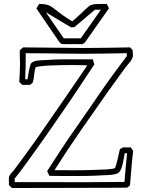

<svg xmlns="http://www.w3.org/2000/svg" viewBox="-20 -938 722 973"><path d="M178.2 -918Q196.8 -918 208.5 -916Q220.2 -914.1 229.5 -909.9Q238.8 -905.8 247.8 -898.9Q256.8 -892.1 269.5 -882.3Q282.2 -872.6 300.3 -859.4Q318.4 -846.2 346.2 -829.6Q371.1 -851.1 386.7 -865.7Q402.3 -880.4 412.4 -890.1Q422.4 -899.9 429.4 -905.5Q436.5 -911.1 445.1 -913.8Q453.6 -916.5 465.3 -917.2Q477.1 -918 496.6 -918H521.5Q523.9 -912.6 526.6 -907Q529.3 -901.4 532.2 -896Q501.5 -852.1 470.9 -808.8Q440.4 -765.6 409.7 -721.7Q406.7 -719.7 403.6 -718Q400.4 -716.3 397.5 -714.4H295.9Q293 -715.8 289.8 -717.3Q286.6 -718.8 283.7 -720.7Q253.4 -764.6 223.9 -807.9Q194.3 -851.1 164.6 -895ZM189.5 -909.7Q217.8 -868.2 246.1 -826.7Q274.4 -785.2 303.2 -743.7H389.2Q415 -780.3 440.4 -816.2Q465.8 -852.1 491.2 -888.7H460.9Q434.6 -866.7 408.9 -844.5Q383.3 -822.3 356.9 -800.3Q352.5 -800.3 348.1 -800Q343.8 -799.8 339.4 -799.8Q302.2 -821.8 265.4 -844Q228.5 -866.2 191.4 -888.7H176.8ZM25.4 -0.5Q25.4 -7.3 25.1 -13.7Q24.9 -20 24.9 -26.9Q24.9 -30.3 24.9 -33.2Q24.9 -36.1 25.4 -39.6Q25.9 -43.9 29.1 -49.3Q32.2 -54.7 36.4 -59.8Q40.5 -64.9 44.9 -69.3Q49.3 -73.7 51.3 -76.7Q54.2 -80.6 61.3 -90.1Q68.4 -99.6 77.6 -112.1Q86.9 -124.5 97.2 -138.7Q107.4 -152.8 116.7 -165.5Q126 -178.2 132.8 -187.7Q139.6 -197.3 142.6 -201.2Q147.9 -208.5 162.8 -229.7Q177.7 -251 198.5 -281Q219.2 -311 243.9 -346.7Q268.6 -382.3 293.5 -418.5Q318.4 -454.6 341.6 -488.3Q364.7 -522 382.8 -548.3Q400.9 -574.7 411.6 -590.6Q422.4 -606.4 422.4 -606.9L359.9 -608.4Q325.7 -608.4 293.7 -607.9Q261.7 -607.4 234.6 -606.2Q207.5 -605 187 -602.5Q166.5 -600.1 155.8 -596.2Q159.7 -598.1 161.1 -599.1Q154.8 -580.1 153.1 -559.3Q151.4 -538.6 146 -519.5Q142.6 -516.6 139.4 -513.7Q136.2 -510.7 132.3 -507.8H92.8L77.6 -522.9Q78.6 -546.4 80.1 -569.1Q81.5 -591.8 81.5 -615.2Q81.5 -629.4 80.6 -645Q79.6 -660.6 80.6 -683.6Q84.5 -687.5 88.6 -690.7Q92.8 -693.8 97.2 -697.8Q104.5 -697.8 128.7 -697.5Q152.8 -697.3 184.8 -697Q216.8 -696.8 252.4 -696.3Q288.1 -695.8 319.1 -695.6Q350.1 -695.3 371.6 -695.1Q393.1 -694.8 397 -694.8Q458 -694.8 518.1 -695.8Q578.1 -696.8 639.2 -697.8Q645 -690.9 651.9 -685.1Q651.9 -678.2 652.8 -671.6Q653.8 -665 653.8 -658.2Q653.8 -649.9 649.7 -641.6Q645.5 -633.3 639.6 -625.2Q633.8 -617.2 627 -609.6Q620.1 -602.1 614.7 -594.7Q612.3 -591.3 605.2 -581.5Q598.1 -571.8 589.1 -559.3Q580.1 -546.9 570.1 -533Q560.1 -519 551 -506.6Q542 -494.1 535.2 -484.6Q528.3 -475.1 525.4 -471.2Q456.1 -373 388.2 -275.1Q320.3 -177.2 256.3 -75.7Q279.8 -75.7 303.2 -75.4Q326.7 -75.2 350.1 -75.2Q381.3 -75.2 412.1 -75.7Q442.9 -76.2 473.6 -77.6Q480.5 -78.1 493.2 -78.4Q505.9 -78.6 519.3 -79.3Q532.7 -80.1 544.9 -81.8Q557.1 -83.5 563 -86.4Q571.8 -109.9 576.7 -133.8Q581.5 -157.7 587.4 -181.6Q594.7 -185.5 603 -190.9H642.6Q645.5 -186.5 648.7 -182.1Q651.9 -177.7 654.8 -173.3Q649.4 -129.4 646 -86.2Q642.6 -43 638.7 1Q635.3 3.9 632.1 6.8Q628.9 9.8 625 12.7Q611.8 13.2 580.6 13.4Q549.3 13.7 507.3 13.7Q465.3 13.7 416 13.9Q366.7 14.2 316.4 14.2Q266.1 14.2 218.8 14.4Q171.4 14.6 133.5 14.6Q95.7 14.6 70.8 14.6Q45.9 14.6 40.5 14.6ZM153.8 -15.1Q216.8 -15.1 279.1 -14.9Q341.3 -14.6 404.3 -14.6Q507.8 -14.6 610.8 -16.1Q613.8 -52.7 616.9 -88.9Q620.1 -125 624 -161.6H612.3Q610.4 -152.8 608.2 -139.2Q606 -125.5 602.8 -111.6Q599.6 -97.7 595 -85Q590.3 -72.3 584 -65.4Q579.1 -59.6 568.1 -56.6Q557.1 -53.7 544.9 -52.2Q532.7 -50.8 521.2 -50.5Q509.8 -50.3 503.4 -49.8Q465.3 -47.4 427 -46.6Q388.7 -45.9 350.1 -45.9Q320.3 -45.9 290.5 -46.1Q260.7 -46.4 230.5 -46.9Q227.5 -52.7 224.6 -58.8Q221.7 -64.9 218.8 -70.8Q220.7 -73.7 228.3 -85.2Q235.8 -96.7 245.8 -112.3Q255.9 -127.9 267.3 -145.5Q278.8 -163.1 288.8 -178.5Q298.8 -193.8 305.9 -204.3Q313 -214.8 314 -216.8Q315.9 -219.2 318.6 -223.4Q321.3 -227.5 324 -231.4Q326.7 -235.4 328.9 -238.3Q331.1 -241.2 331.1 -241.2Q330.6 -240.2 329.8 -238.5Q329.1 -236.8 328.1 -235.8Q328.1 -236.8 329.8 -239.5Q331.5 -242.2 332.5 -243.7Q336.9 -250 348.1 -266.1Q359.4 -282.2 374 -303.5Q388.7 -324.7 405 -348.1Q421.4 -371.6 436 -392.8Q450.7 -414.1 461.7 -430.2Q472.7 -446.3 477.1 -452.6Q512.2 -504.4 548.6 -554.2Q585 -604 622.6 -653.8V-668.5Q564.9 -667.5 508.3 -666.5Q451.7 -665.5 394 -665.5Q391.6 -665.5 379.4 -665.8Q367.2 -666 348.1 -666Q329.1 -666 305.4 -666.3Q281.7 -666.5 256.8 -667Q231.9 -667.5 207.8 -667.7Q183.6 -668 163.3 -668Q143.1 -668 128.9 -668.2Q114.7 -668.5 110.4 -668.5Q110.4 -635.3 109.9 -602.8Q109.4 -570.3 107.4 -537.1L120.6 -535.6Q119.1 -530.3 119.4 -533.4Q119.6 -536.6 120.8 -544.7Q122.1 -552.7 124 -564.2Q126 -575.7 128.4 -586.4Q130.9 -597.2 133.1 -605.7Q135.3 -614.3 137.2 -616.2Q142.6 -623 150.9 -626.2Q159.2 -629.4 168.7 -630.9Q178.2 -632.3 187.5 -632.6Q196.8 -632.8 204.1 -633.3Q233.4 -635.3 262.7 -636.5Q292 -637.7 321.3 -637.2H450.7Q452.6 -630.4 454.3 -624.3Q456.1 -618.2 458 -611.3Q458 -611.3 449.7 -598.9Q441.4 -586.4 428.2 -566.7Q415 -546.9 399.4 -523.2Q383.8 -499.5 369.1 -477.5Q354.5 -455.6 342.5 -438Q330.6 -420.4 325.7 -413.1Q282.7 -350.6 240 -288.8Q197.3 -227.1 152.8 -165.5Q128.4 -131.8 104.7 -98.9Q81.1 -65.9 54.7 -33.7V-15.1Z"/></svg>

Font: XB Kayhan Pook
Style: Regular
Weight: 700
Designer: Behnam
Foundry: Irmug
Version: Version 7.300 2009